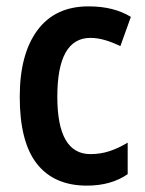

<svg xmlns="http://www.w3.org/2000/svg" viewBox="-20 -573 456 603"><path d="M253 10Q150 10 96 -58.5Q42 -127 42 -269Q42 -403 97.5 -478Q153 -553 258 -553Q299 -553 332 -544.5Q365 -536 391 -520L358 -428Q334 -440 310 -447Q286 -454 264 -454Q160 -454 160 -269Q160 -89 264 -89Q296 -89 324.5 -98.5Q353 -108 381 -125V-26Q329 10 253 10Z"/></svg>

Font: Noto Sans Condensed SemiBold
Style: Regular
Weight: 600
Width: 3
Designer: Monotype Design Team
Foundry: Monotype Imaging Inc.
Version: Version 2.013; ttfautohint (v1.8.4.7-5d5b)